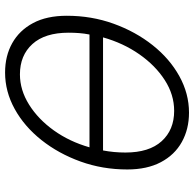

<svg xmlns="http://www.w3.org/2000/svg" viewBox="-24 -714 746 737"><g transform="rotate(-90 348.5 -345.0)"><path d="M67 -229Q67 -324 97.5 -408.5Q128 -493 180 -558.5Q232 -624 299 -661Q366 -698 439 -698Q503 -698 552 -670.5Q601 -643 629 -590.5Q657 -538 657 -461Q657 -366 626.5 -281.5Q596 -197 544 -131.5Q492 -66 425 -29Q358 8 285 8Q222 8 172.5 -19.5Q123 -47 95 -100Q67 -153 67 -229ZM152 -374H585Q589 -394 590.5 -414Q592 -434 592 -454Q592 -545 548.5 -593Q505 -641 432 -641Q372 -641 316 -606Q260 -571 217 -511Q174 -451 152 -374ZM132 -236Q132 -145 175.5 -97Q219 -49 292 -49Q354 -49 410 -85Q466 -121 509 -182.5Q552 -244 574 -322H140Q136 -301 134 -279.5Q132 -258 132 -236Z"/></g></svg>

Font: Radio Canada Light
Style: Italic
Weight: 300
Italic angle: -12°
Designer: Charles Daoud, Etienne Aubert Bonn, Alexandre Saumier Demers, Jacques Le Bailly
Foundry: Radio-Canada
Version: Version 2.104; ttfautohint (v1.8.4.7-5d5b);gftools[0.9.28.de